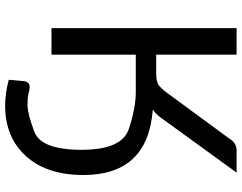

<svg xmlns="http://www.w3.org/2000/svg" viewBox="-116 -640 937 744"><g transform="rotate(90 352.0 -268.5)"><path d="M337.4 -326.7H192.4V0H89.4V-717.3H192.4V-405.8H266.1Q300.3 -405.8 313.7 -418Q327.1 -430.2 334.5 -439.9L517.1 -688.5Q534.2 -717.3 562.5 -717.3H649.4L436.5 -423.8Q422.9 -404.8 405.3 -392.6Q658.7 -373.5 658.7 -123.5Q658.7 17.1 586.4 97.9Q514.2 178.7 391.6 179.7Q342.3 179.7 289.6 165.5Q291 145.5 294.9 107.4Q297.4 84.5 318.4 84.5Q326.7 84.5 341.6 88.6Q356.4 92.8 388.7 92.8Q420.9 92.8 491 66.4Q561 40 561 -116.7Q561 -273.4 479.5 -300Q397.9 -326.7 337.4 -326.7Z"/></g></svg>

Font: Lato-Medium
Style: Regular
Weight: 500
Designer: Lukasz Dziedzic
Foundry: tyPoland Lukasz Dziedzic
Version: Version 2.006; 2014-01-15